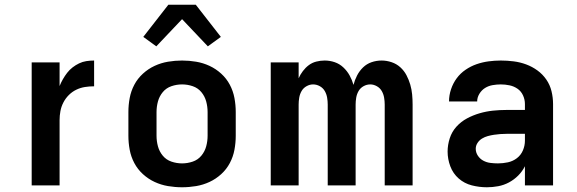

<svg xmlns="http://www.w3.org/2000/svg" viewBox="-20 -784 2440 812"><path d="M114 0V-520H232V-420Q238 -435 246 -449Q254 -463 264 -476Q274 -489 287 -499Q300 -509 314.5 -516Q329 -523 345 -525.5Q361 -528 378 -528V-419Q358 -419 339 -416Q320 -413 302.5 -404.5Q285 -396 271 -382Q257 -368 248 -350.5Q239 -333 235.5 -314Q232 -295 232 -276V0Z M750 8Q720 8 690.5 3Q661 -2 634 -14.5Q607 -27 584.5 -47.5Q562 -68 548 -94.5Q534 -121 528.5 -150.5Q523 -180 523 -210V-310Q523 -340 528.5 -369.5Q534 -399 548 -425.5Q562 -452 584.5 -472.5Q607 -493 634 -505.5Q661 -518 690.5 -523Q720 -528 750 -528Q780 -528 809.5 -523Q839 -518 866 -505.5Q893 -493 915.5 -472.5Q938 -452 952 -425.5Q966 -399 971.5 -369.5Q977 -340 977 -310V-210Q977 -180 971.5 -150.5Q966 -121 952 -94.5Q938 -68 915.5 -47.5Q893 -27 866 -14.5Q839 -2 809.5 3Q780 8 750 8ZM750 -93Q773 -93 795 -100.5Q817 -108 831.5 -125.5Q846 -143 852 -165Q858 -187 858 -210V-310Q858 -333 852 -355Q846 -377 831.5 -394.5Q817 -412 795 -419.5Q773 -427 750 -427Q727 -427 705 -419.5Q683 -412 668.5 -394.5Q654 -377 648 -355Q642 -333 642 -310V-210Q642 -187 648 -165Q654 -143 668.5 -125.5Q683 -108 705 -100.5Q727 -93 750 -93ZM641 -588 586 -628 692 -764H808L914 -628L859 -588L750 -703Z M1125 0V-520H1243V-453Q1250 -469 1261 -483.5Q1272 -498 1286 -508.5Q1300 -519 1317.5 -523.5Q1335 -528 1353 -528Q1375 -528 1395.5 -521Q1416 -514 1432 -499Q1448 -484 1458.5 -465Q1469 -446 1475 -425Q1480 -445 1490 -464.5Q1500 -484 1515.5 -499Q1531 -514 1551.5 -521Q1572 -528 1594 -528Q1615 -528 1636 -521Q1657 -514 1673 -499.5Q1689 -485 1699 -466Q1709 -447 1715 -426.5Q1721 -406 1723 -384.5Q1725 -363 1725 -342V0H1607V-342Q1607 -356 1604.5 -371Q1602 -386 1594.5 -399Q1587 -412 1573.5 -419.5Q1560 -427 1546 -427Q1531 -427 1517.5 -419.5Q1504 -412 1496.5 -399Q1489 -386 1486.5 -371Q1484 -356 1484 -342V0H1366V-342Q1366 -356 1363.5 -371Q1361 -386 1353.5 -399Q1346 -412 1332.5 -419.5Q1319 -427 1304 -427Q1290 -427 1276.5 -419.5Q1263 -412 1255.5 -399Q1248 -386 1245.5 -371Q1243 -356 1243 -342V0Z M2039 8Q2007 8 1975.5 0Q1944 -8 1920 -29Q1896 -50 1884.5 -80.5Q1873 -111 1873 -143Q1873 -171 1882 -199Q1891 -227 1910.5 -248.5Q1930 -270 1955.5 -283.5Q1981 -297 2008.5 -305Q2036 -313 2064.5 -316Q2093 -319 2122 -319H2200V-344Q2200 -363 2192 -380.5Q2184 -398 2169 -408.5Q2154 -419 2135.5 -423Q2117 -427 2098 -427Q2081 -427 2063.5 -424Q2046 -421 2031.5 -412Q2017 -403 2007.5 -387.5Q1998 -372 1998 -355H1879Q1879 -381 1887.5 -406.5Q1896 -432 1911.5 -453Q1927 -474 1949 -489Q1971 -504 1995.5 -512.5Q2020 -521 2046 -524.5Q2072 -528 2098 -528Q2125 -528 2152.5 -524.5Q2180 -521 2205.5 -511.5Q2231 -502 2253 -486Q2275 -470 2290.5 -447.5Q2306 -425 2312.5 -398Q2319 -371 2319 -344V0H2200V-81Q2189 -59 2171.5 -41.5Q2154 -24 2132.5 -12.5Q2111 -1 2087 3.5Q2063 8 2039 8ZM2086 -93Q2107 -93 2128 -97.5Q2149 -102 2166 -115Q2183 -128 2191.5 -148Q2200 -168 2200 -189V-218H2122Q2109 -218 2095.5 -217Q2082 -216 2069 -214Q2056 -212 2043 -208.5Q2030 -205 2018.5 -198Q2007 -191 1999.5 -179.5Q1992 -168 1992 -155Q1992 -139 2001 -125.5Q2010 -112 2024 -104.5Q2038 -97 2054 -95Q2070 -93 2086 -93Z"/></svg>

Font: Iosevka Aile
Style: Bold
Weight: 700
Designer: Belleve Invis
Foundry: Belleve Invis
Version: Version 28.0.1; ttfautohint (v1.8.4)